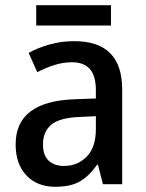

<svg xmlns="http://www.w3.org/2000/svg" viewBox="-20 -773 562 737"><path d="M265 -615Q449 -615 449 -430V-66H375L356 -141H353Q322 -97 286.5 -76.5Q251 -56 192 -56Q123 -56 81.5 -99.5Q40 -143 40 -219Q40 -384 266 -392L348 -395V-426Q348 -483 324.5 -508.5Q301 -534 257 -534Q222 -534 189 -523.5Q156 -513 123 -496L90 -570Q126 -590 171 -602.5Q216 -615 265 -615ZM285 -324Q208 -321 176.5 -294Q145 -267 145 -219Q145 -176 167 -156Q189 -136 225 -136Q278 -136 313 -172Q348 -208 348 -277V-327ZM406 -753V-675H119V-753Z"/></svg>

Font: Noto Sans Malayalam UI SemiCondensed Medium
Style: Regular
Weight: 500
Width: 4
Designer: Jelle Bosma - Monotype Design Team
Foundry: Monotype Imaging Inc.
Version: Version 2.104; ttfautohint (v1.8.4.7-5d5b)